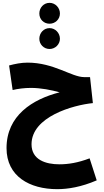

<svg xmlns="http://www.w3.org/2000/svg" viewBox="-20 -1061 733 1352"><path d="M329 -894C369 -894 402 -925 402 -966C402 -1007 369 -1041 329 -1041C288 -1041 257 -1007 257 -966C257 -925 288 -894 329 -894ZM329 -716C369 -716 402 -749 402 -788C402 -829 369 -863 329 -863C288 -863 257 -829 257 -788C257 -749 288 -716 329 -716ZM383 271C458 271 552 256 661 209L611 54C529 85 462 96 398 96C303 96 202 65 202 -45C202 -239 494 -321 634 -335L614 -518H573C484 -518 360 -620 174 -620C129 -620 85 -611 44 -600L69 -427C105 -436 153 -442 198 -442C268 -442 342 -427 400 -411C208 -362 26 -247 26 -18C26 181 189 271 383 271Z"/></svg>

Font: Noto Sans Arabic UI SmCn Bk
Style: Regular
Weight: 900
Width: 4
Designer: Monotype Design Team, Nadine Chahine and Nizar Qandah
Foundry: Monotype Imaging Inc.
Version: Version 2.010